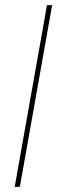

<svg xmlns="http://www.w3.org/2000/svg" viewBox="-20 -724 230 744"><path d="M37 0 162 -704H182L57 0Z"/></svg>

Font: Poppins Thin
Style: Italic
Weight: 250
Italic angle: -10°
Designer: Ninad Kale (Devanagari), Jonny Pinhorn (Latin)
Foundry: Indian Type Foundry
Version: Version 3.200;PS 1.000;hotconv 16.6.54;makeotf.lib2.5.65590